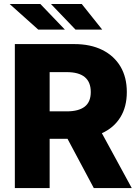

<svg xmlns="http://www.w3.org/2000/svg" viewBox="-20 -950 702 970"><path d="M55 0V-727.3H355.5Q437.1 -727.3 496.6 -697.8Q556.1 -668.3 588.4 -614.2Q620.7 -560 620.7 -485.1Q620.7 -409.8 587.7 -356.9Q554.7 -304 494.7 -277L645.6 0H453.8L321 -248.9H230.8V0ZM230.8 -387.4H317.5Q376.8 -387.4 407.7 -411Q438.6 -434.7 438.6 -485.1Q438.6 -585.6 317.5 -585.6H230.8ZM496.4 -800.4H361.5L237.6 -929.7H393.1ZM307.9 -800.4H173.3L28.8 -929.7H183.9Z"/></svg>

Font: Inter UI Extra Bold
Style: Regular
Weight: 800
Designer: Rasmus Andersson
Foundry: rsms
Version: 3.2;8d6f07862